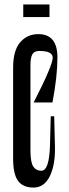

<svg xmlns="http://www.w3.org/2000/svg" viewBox="-20 -831 311 862"><path d="M216.7 -572.2Q216.7 -602.2 156.7 -602.2Q133.3 -602.2 125 -586.7Q116.7 -571.1 116.7 -537.8V-156.7Q116.7 -102.2 129.4 -83.3Q142.2 -64.4 165.6 -64.4Q201.1 -64.4 204.4 -177.8L207.8 -308.9H223.3L226.7 -174.4Q228.9 -92.2 203.9 -40.6Q178.9 11.1 130 11.1Q83.3 11.1 61.1 -18.9Q38.9 -48.9 38.9 -118.9V-526.7Q38.9 -604.4 70.6 -641.1Q102.2 -677.8 152.2 -677.8Q237.8 -677.8 237.8 -573.3Q237.8 -487.8 215.6 -371.1H131.1Q216.7 -537.8 216.7 -572.2ZM84.4 -811.1V-754.4H202.2V-811.1Z"/></svg>

Font: Le Murmure
Style: Regular
Weight: 600
Width: 2
Designer: Jeremy Landes, Alexander Slobzheninov (Cyrillic)
Foundry: Velvetyne Type Foundry
Version: Version 1.0